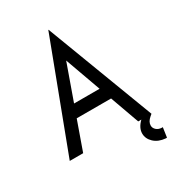

<svg xmlns="http://www.w3.org/2000/svg" viewBox="-218 -873 1052 1166"><g transform="rotate(-30 308.5 -290.5)"><path d="M307 -754H309L595 0L582 11Q555 34 555 60Q555 78 569.5 91Q584 104 606 105H614L604 173H595Q546 169 516 141Q486 113 486 76Q486 37 524 0H502L429 -203H188L116 0H22ZM398 -289 308 -539 219 -289Z"/></g></svg>

Font: Lineal
Style: Regular
Weight: 400
Designer: Created by Frank Adebiaye with contributions from Anton Moglia & Ariel Martín Pérez
Created by Frank ADEBIAYE with FontF
Foundry: Velvetyne Type Foundry
Version: Version 2.000